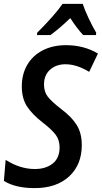

<svg xmlns="http://www.w3.org/2000/svg" viewBox="-21 -956 523 986"><path d="M-1 -27 8 -135Q82 -88 158 -88Q214 -88 249.5 -116Q285 -144 285 -199Q285 -236 266 -262.5Q247 -289 198 -327Q144 -369 117.5 -410Q91 -451 91 -512Q91 -575 119 -623Q147 -671 198.5 -697.5Q250 -724 318 -724Q410 -724 482 -681L437 -587Q373 -626 315 -626Q267 -626 236 -598Q205 -570 205 -522Q205 -485 224 -460Q243 -435 292 -397Q347 -356 373 -314Q399 -272 399 -211Q399 -110 334 -50Q269 10 157 10Q58 10 -1 -27ZM170 -788Q262 -880 300 -936H404Q414 -905 434 -862.5Q454 -820 473 -788L472 -776H406Q372 -813 340 -863Q284 -809 238 -776H169Z"/></svg>

Font: Noto Sans UI NarrowMedium
Style: Italic
Weight: 500
Width: 4
Italic angle: -12°
Designer: Monotype Design Team
Foundry: Monotype Imaging Inc.
Version: Version 1.001